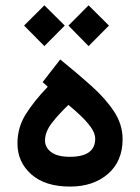

<svg xmlns="http://www.w3.org/2000/svg" viewBox="-20 -690 517 708"><path d="M156.2 -370.1 137.2 -387.2 202.1 -470.7Q263.7 -420.9 316.2 -374Q368.7 -327.1 400.4 -279.1Q432.1 -231 432.1 -176.8Q432.1 -95.7 378.2 -48.8Q324.2 -2 238.3 -2Q146.5 -2 95.5 -47.1Q44.4 -92.3 44.4 -161.1Q44.4 -219.7 74.7 -268.3Q105 -316.9 156.2 -370.1ZM331.1 -178.7Q331.1 -198.2 315.7 -220Q300.3 -241.7 277.6 -263.2Q254.9 -284.7 232.4 -303.2Q196.3 -269 171.1 -236.3Q146 -203.6 146 -171.9Q146 -146 168.9 -128.9Q191.9 -111.8 237.8 -111.8Q331.1 -111.8 331.1 -178.7ZM306.6 -670.4 381.8 -595.7 306.6 -520 232.4 -595.7ZM143.6 -670.4 218.8 -595.7 143.6 -520 68.8 -595.7Z"/></svg>

Font: Vazirmatn FD Medium
Style: Regular
Weight: 500
Designer: Saber Rastikerdar
Foundry: Saber Rastikerdar
Version: Version 33.003